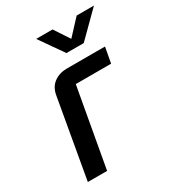

<svg xmlns="http://www.w3.org/2000/svg" viewBox="-176 -829 847 932"><g transform="rotate(-30 247.5 -363.5)"><path d="M41 0 118 -438Q125 -483 155.5 -505.5Q186 -528 227 -528H442L426 -441H228L149 0ZM264 -594 171 -727H263L319 -642L398 -727H495L361 -594Z"/></g></svg>

Font: Hubot Sans Medium
Style: Italic
Weight: 500
Italic angle: -10°
Designer: Deni Anggara
Foundry: GitHub
Version: Version 1.001; ttfautohint (v1.8.4.7-5d5b);gftools[0.9.31]